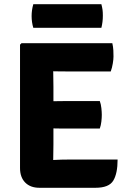

<svg xmlns="http://www.w3.org/2000/svg" viewBox="-20 -888 613 911"><path d="M75 -676 82 -683H232.5V-551.5Q232.5 -530.5 233 -514Q233.5 -497.5 233.5 -477V-202Q233.5 -182.5 233 -166.5Q232.5 -150.5 232.5 -130V3H167Q124 3 99.5 -22Q75 -47 75 -90.5ZM453.5 -408.5Q459 -394 461 -375Q463 -356 463 -343Q463 -329.5 461 -311.5Q459 -293.5 453.5 -278H301Q288.5 -278 265.5 -278.2Q242.5 -278.5 218.2 -279Q194 -279.5 178 -280V-406.5Q194 -407 218.2 -407.5Q242.5 -408 265.5 -408.2Q288.5 -408.5 301 -408.5ZM513 -683Q517 -665 517.8 -649.2Q518.5 -633.5 518.5 -620Q518.5 -606.5 515.2 -586.8Q512 -567 505.5 -549H301Q288.5 -549 265.5 -549.2Q242.5 -549.5 218.2 -550Q194 -550.5 178 -551V-683ZM538 -131Q538 -65 517.5 -31Q497 3 433 3H178V-126Q210.5 -127.5 240.2 -129.2Q270 -131 306.5 -131ZM138 -756Q130 -782.5 130 -812Q130 -840 138 -868H461Q465 -852.5 466.5 -841.5Q468 -830.5 468 -813.5Q468 -784 461 -756Z"/></svg>

Font: Signika
Style: Bold
Weight: 700
Designer: Anna Giedry
Foundry: Anna Giedry
Version: Version 2.001